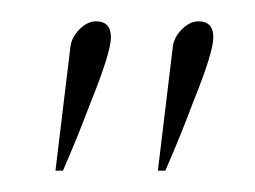

<svg xmlns="http://www.w3.org/2000/svg" viewBox="-20 -439 239 180"><path d="M128 -279 142 -395Q143 -404 150.5 -411.5Q158 -419 166 -419Q180 -419 180 -404Q180 -390 161 -343Q155 -327 148.5 -311Q142 -295 135 -279ZM32 -279 46 -395Q47 -404 54.5 -411.5Q62 -419 70 -419Q84 -419 84 -404Q84 -390 65 -343Q59 -327 52.5 -311Q46 -295 39 -279Z"/></svg>

Font: Passions Conflict
Style: Regular
Weight: 400
Designer: Robert E. Leuschke
Foundry: Robert E. Leuschke
Version: Version 1.010; ttfautohint (v1.8.3)